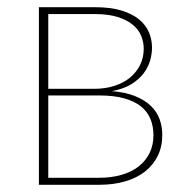

<svg xmlns="http://www.w3.org/2000/svg" viewBox="-20 -513 526 533"><path d="M255 -19.5Q290 -19.5 318 -27.8Q346 -36 365.5 -51.5Q385 -67 395.5 -88.8Q406 -110.5 406 -137.5Q406 -162.5 397.5 -183Q389 -203.5 370.8 -218Q352.5 -232.5 324 -240.2Q295.5 -248 256 -248H114V-19.5ZM114 -474V-266.5H242Q272 -266.5 297.2 -274.5Q322.5 -282.5 340.5 -297.2Q358.5 -312 368.8 -332.5Q379 -353 379 -378Q379 -396 372 -413.2Q365 -430.5 349 -444Q333 -457.5 306.8 -465.8Q280.5 -474 242.5 -474ZM243.5 -493Q287 -493 317.2 -483.8Q347.5 -474.5 366.2 -459Q385 -443.5 393.5 -423.2Q402 -403 402 -380.5Q402 -364 396.8 -345.2Q391.5 -326.5 378.8 -309.5Q366 -292.5 344.5 -279.2Q323 -266 290.5 -260Q328.5 -257 355 -246.2Q381.5 -235.5 398.2 -219.5Q415 -203.5 422.8 -182.8Q430.5 -162 430.5 -138Q430.5 -106 418 -80.5Q405.5 -55 382.8 -37Q360 -19 327.5 -9.5Q295 0 255 0H88V-493Z"/></svg>

Font: Lato 2
Style: Regular
Weight: 200
Designer: Lukasz Dziedzic with Adam Twardoch and Botio Nikoltchev
Foundry: tyPoland Lukasz Dziedzic
Version: Version 2.015; 2015-08-06; http://www.latofonts.com/